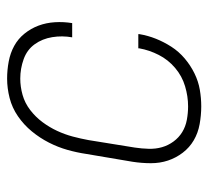

<svg xmlns="http://www.w3.org/2000/svg" viewBox="-43 -535 586 540"><g transform="rotate(90 250.0 -265.0)"><path d="M201 8Q177 8 153 3.5Q129 -1 109 -12Q89 -23 74.5 -41Q60 -59 52 -80.5Q44 -102 42.5 -126.5Q41 -151 45 -175H85Q80 -147 84.5 -119Q89 -91 104.5 -69.5Q120 -48 146.5 -38.5Q173 -29 201 -29Q224 -29 247 -35.5Q270 -42 289.5 -57Q309 -72 323.5 -91.5Q338 -111 348 -132.5Q358 -154 364 -176.5Q370 -199 374 -221L395 -351Q398 -371 398.5 -390.5Q399 -410 394 -427.5Q389 -445 378 -460Q367 -475 351.5 -484.5Q336 -494 317 -497.5Q298 -501 279 -501Q251 -501 222.5 -492.5Q194 -484 171 -464.5Q148 -445 134.5 -418.5Q121 -392 116 -364Q116 -363 116 -362.5Q116 -362 116 -361H76Q76 -362 76 -363Q76 -364 76 -364Q80 -388 89 -410.5Q98 -433 111.5 -454Q125 -475 144.5 -491.5Q164 -508 186.5 -519Q209 -530 232.5 -534Q256 -538 279 -538Q304 -538 329 -533.5Q354 -529 374.5 -517Q395 -505 409.5 -486Q424 -467 431.5 -444.5Q439 -422 439 -396.5Q439 -371 435 -345L413 -215Q409 -188 401.5 -161.5Q394 -135 381 -109.5Q368 -84 349.5 -61.5Q331 -39 307 -22.5Q283 -6 255.5 1Q228 8 201 8Z"/></g></svg>

Font: Iosevka Curly Slab XLtObl
Style: Regular
Weight: 200
Italic angle: -9°
Monospace: yes
Designer: Belleve Invis
Foundry: Belleve Invis
Version: Version 11.1.0; ttfautohint (v1.8.3)